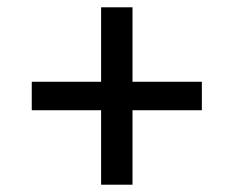

<svg xmlns="http://www.w3.org/2000/svg" viewBox="-20 -568 640 526"><path d="M257 -62V-266H67V-344H257V-548H343V-344H533V-266H343V-62Z"/></svg>

Font: IBM Plex Sans Thai Looped Text
Style: Regular
Weight: 450
Designer: Mike Abbink, Paul van der Laan, Pieter van Rosmalen, Ben Mitchell, Mark Frömberg
Foundry: Bold Monday
Version: Version 1.1